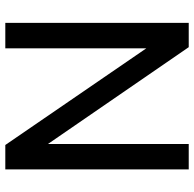

<svg xmlns="http://www.w3.org/2000/svg" viewBox="-24 -718 741 734"><g transform="rotate(-90 347.0 -350.5)"><path d="M66.9 0V-701.2H160.2L529.8 -162.1V-701.2H627V0H534.2L164.1 -538.1V0Z"/></g></svg>

Font: LT Superior Med
Style: Regular
Weight: 500
Designer: Daniel Lyons
Foundry: LyonsType
Version: Version 1.000